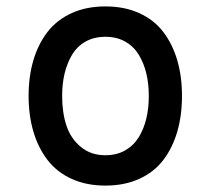

<svg xmlns="http://www.w3.org/2000/svg" viewBox="-20 -559 658 596"><path d="M307.1 -539.1Q366.7 -539.1 412.6 -518.1Q458.5 -497.1 487.1 -459.5Q515.6 -421.9 530.3 -371.8Q544.9 -321.8 544.9 -261.2Q544.9 -200.7 530.3 -150.4Q515.6 -100.1 487.1 -62.5Q458.5 -24.9 412.6 -3.9Q366.7 17.1 307.1 17.1Q248 17.1 202.1 -3.9Q156.2 -24.9 127.4 -62.5Q98.6 -100.1 83.7 -150.4Q68.8 -200.7 68.8 -261.2Q68.8 -321.8 83.7 -372.1Q98.6 -422.4 127.4 -459.7Q156.2 -497.1 202.1 -518.1Q248 -539.1 307.1 -539.1ZM172.9 -261.2Q172.9 -210 186 -169.7Q199.2 -129.4 230.5 -103.3Q261.7 -77.1 307.1 -77.1Q341.8 -77.1 368.2 -92Q394.5 -106.9 410.4 -132.6Q426.3 -158.2 434.1 -190.7Q441.9 -223.1 441.9 -261.2Q441.9 -299.3 434.1 -331.5Q426.3 -363.8 410.4 -389.6Q394.5 -415.5 368.2 -430.2Q341.8 -444.8 307.1 -444.8Q272.5 -444.8 246.1 -430.2Q219.7 -415.5 204.1 -389.6Q188.5 -363.8 180.7 -331.5Q172.9 -299.3 172.9 -261.2Z"/></svg>

Font: Fragment Mono SemBd
Style: Regular
Weight: 600
Designer: Wei Huang based on Nimbus Sans by URW Studio, based on Helvetica by Max Miedinger.
Foundry: Wei Huang
Version: Version 1.011